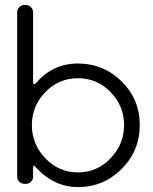

<svg xmlns="http://www.w3.org/2000/svg" viewBox="-20 -750 622 783"><path d="M298 13Q198 13 122 -72Q121 -74 119 -74H117Q115 -74 115 -68V-30Q115 -17 106 -8.5Q97 0 84 0Q68 0 59 -8.5Q50 -17 50 -30V-700Q50 -712 59 -721Q68 -730 80 -730Q97 -730 106 -721Q115 -712 115 -700V-413Q115 -407 121 -407Q124 -407 126 -410Q194 -491 298 -491Q402 -491 476 -418Q550 -345 550 -240Q550 -135 476 -61Q402 13 298 13ZM298 -47Q376 -47 431 -104.5Q486 -162 486 -240Q486 -318 431 -374.5Q376 -431 298 -431Q220 -431 165 -374.5Q110 -318 110 -240Q110 -162 165 -104.5Q220 -47 298 -47Z"/></svg>

Font: Gardens CM
Style: Regular
Weight: 400
Designer: Created by: Aleksander Shevchuk, 2010. Modifed by: Daren Olsen, 2020.
Foundry: High-Logic / FontCreator v.13.0.0 build 2663 (64-bit)
Version: Version 3.003 Ukrainian, initial release